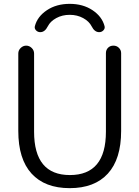

<svg xmlns="http://www.w3.org/2000/svg" viewBox="-20 -967 724 997"><path d="M523 -831Q526 -819 517 -809.5Q508 -800 495 -800Q471 -800 456 -830Q443 -856 412 -873Q381 -890 342 -890Q303 -890 272 -873Q241 -856 228 -830Q213 -800 189 -800Q176 -800 167 -809.5Q158 -819 161 -831Q174 -881 223.5 -914Q273 -947 342 -947Q411 -947 460.5 -914Q510 -881 523 -831ZM75 -287V-689Q75 -706 87.5 -718Q100 -730 116 -730Q132 -730 144.5 -718Q157 -706 157 -689V-283Q157 -58 343 -58Q530 -58 530 -283V-691Q530 -708 541 -719Q552 -730 569 -730Q586 -730 597.5 -718.5Q609 -707 609 -691V-287Q609 -141 540 -65.5Q471 10 342 10Q213 10 144 -65.5Q75 -141 75 -287Z"/></svg>

Font: Rounded Mplus 1c
Style: Regular
Weight: 400
Version: Version 1.059.20150529